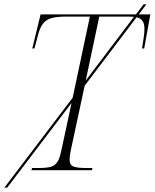

<svg xmlns="http://www.w3.org/2000/svg" viewBox="-56 -780 709 880"><path d="M-36 80 277 -332 356 -704H248Q207 -704 181.5 -697.5Q156 -691 141 -671.5Q126 -652 117 -615L102 -558H92L130 -714H567L602 -760H615L580 -714H633L605 -558H595Q600 -589 603 -610.5Q606 -632 606 -648Q606 -671 597.5 -683.5Q589 -696 570 -701L332 -387L267 -84Q265 -73 264 -64.5Q263 -56 263 -49Q263 -24 280.5 -17Q298 -10 336 -10H368L365 0H88L91 -10H122Q155 -10 175 -15Q195 -20 206.5 -37Q218 -54 225 -90L272 -308L-23 80ZM399 -704 337 -411 558 -703Q548 -704 535 -704Z"/></svg>

Font: Noto Serif Display ExtraLight
Style: Italic
Weight: 200
Italic angle: -12°
Designer: Monotype Design Team
Foundry: Monotype Imaging Inc.
Version: Version 2.009